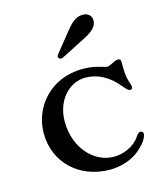

<svg xmlns="http://www.w3.org/2000/svg" viewBox="-115 -849 813 948"><g transform="rotate(-15 292.0 -375.0)"><path d="M59.6 -246.6C59.6 -94.2 176.3 11.7 330.1 11.7C410.2 11.7 475.6 -21.5 518.1 -75.7C534.2 -96.2 536.6 -111.8 536.6 -117.7C536.6 -125 529.8 -130.4 523.4 -130.4C513.7 -130.4 509.3 -125 499 -111.3C468.8 -65.9 412.1 -44.9 365.2 -44.9C266.1 -44.9 174.8 -138.2 174.8 -275.4C174.8 -384.3 246.6 -459 329.1 -459C391.1 -459 448.7 -428.2 496.1 -369.1C512.2 -349.1 521.5 -342.8 528.8 -342.8C535.2 -342.8 540 -346.7 540 -355C540 -359.4 538.6 -366.2 535.2 -376C522.9 -410.2 522 -436 522 -487.8C522 -500.5 517.1 -503.9 507.8 -503.9C500 -503.9 490.7 -500.5 478 -493.7C467.8 -488.3 455.6 -482.9 447.8 -482.9C440.9 -482.9 435.1 -484.9 425.3 -488.3C399.4 -496.1 372.6 -503.9 327.1 -503.9C159.2 -503.9 59.6 -376.5 59.6 -246.6ZM237.8 -581.1C242.7 -581.1 247.6 -582.5 258.8 -588.4L375 -647.9C432.1 -677.2 441.4 -699.7 441.4 -722.7C441.4 -746.1 422.4 -762.2 399.4 -762.2C373 -762.2 351.6 -756.8 311 -706.5L232.9 -609.4C227.1 -602.5 224.6 -598.1 224.6 -593.3C224.6 -587.9 228.5 -581.1 237.8 -581.1Z"/></g></svg>

Font: Stoke
Style: Light
Weight: 300
Designer: Nicole Fally
Foundry: Nicole Fally
Version: Version 1.001